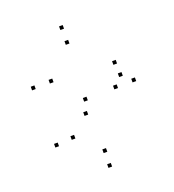

<svg xmlns="http://www.w3.org/2000/svg" viewBox="-139 -860 898 990"><g transform="rotate(-20 310.0 -365.5)"><path d="M574.2 -350.7V-370.7H554.2V-350.7ZM316.8 -731.8V-751.8H296.8V-731.8ZM73.2 -489.3V-509.3H53.2V-489.3ZM282.5 -273V-293H262.5V-273ZM518.7 -400.3V-420.3H498.7V-400.3ZM512.3 -469.7V-489.7H492.3V-469.7ZM305.7 -342.8V-362.8H285.7V-342.8ZM171.7 -491V-511H151.7V-491ZM317 -650.5V-670.5H297V-650.5ZM473.7 -349.2V-369.2H453.7V-349.2ZM309.5 -59.3V-79.3H289.5V-59.3ZM178.2 -179.7V-199.7H158.2V-179.7ZM85.3 -171.2V-191.2H65.3V-171.2ZM306.7 21V1H286.7V21Z"/></g></svg>

Font: Monaspace Neon Dots Var
Style: Regular
Weight: 400
Designer: Riley Cran and the Lettermatic Team
Version: Version 1.100 (Monaspace Neon Dots)